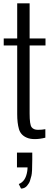

<svg xmlns="http://www.w3.org/2000/svg" viewBox="-20 -812 309 1133"><path d="M142.6 175.8H80.1V88.4H170.4V130.9Q170.4 206.1 165.5 224.6Q160.2 243.2 157.2 253.9Q153.3 268.1 139.2 284.7Q125 300.8 104 300.8L90.8 273.9Q131.3 258.8 140.6 199.2Q142.6 186.5 142.6 175.8ZM81.5 -138.2V-543.9H2V-585H81.5V-792.5H154.8V-585H248.5V-543.9H154.8V-141.6Q154.8 -77.1 166.5 -61.5Q178.2 -45.9 203.6 -45.9Q228.5 -45.9 247.6 -49.8V0.5Q214.8 8.8 185.5 8.8Q156.2 8.8 137.2 0Q102.1 -15.1 91.8 -50.3Q81.5 -85.9 81.5 -138.2Z"/></svg>

Font: Oswald-Light
Style: Light
Weight: 300
Designer: vernon adams
Foundry: vernon adams
Version: Version ; ttfautohint (v0.92.18-e454-dirty) -l 8 -r 50 -G 20